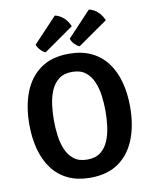

<svg xmlns="http://www.w3.org/2000/svg" viewBox="-99 -996 861 1083"><g transform="rotate(-10 331.0 -454.0)"><path d="M183 -342Q183 -299.5 188.5 -255.5Q194 -211.5 209.5 -174Q225 -136.5 254.2 -113.5Q283.5 -90.5 331 -90.5Q379 -90.5 408 -113.5Q437 -136.5 452.5 -174Q468 -211.5 473.5 -255.5Q479 -299.5 479 -342Q479 -384.5 473.5 -428.2Q468 -472 452.5 -509.2Q437 -546.5 408 -569.5Q379 -592.5 331 -592.5Q283.5 -592.5 254.2 -569.5Q225 -546.5 209.5 -509.2Q194 -472 188.5 -428.2Q183 -384.5 183 -342ZM42.5 -342Q42.5 -446 73.8 -526Q105 -606 169 -651.2Q233 -696.5 331 -696.5Q405 -696.5 459.2 -670.5Q513.5 -644.5 549.2 -597Q585 -549.5 602.5 -484.5Q620 -419.5 620 -342Q620 -237.5 588.5 -157.2Q557 -77 493 -31.8Q429 13.5 331 13.5Q257 13.5 202.8 -12.5Q148.5 -38.5 113 -86.2Q77.5 -134 60 -199Q42.5 -264 42.5 -342ZM486 -922.5Q517 -915 538.2 -893.8Q559.5 -872.5 569.5 -846.5L398.5 -727Q384.5 -733 370 -747.8Q355.5 -762.5 351.5 -779.5ZM291 -922.5Q322 -915 343.2 -893.8Q364.5 -872.5 374.5 -846.5L204 -727Q189 -733 175 -748.2Q161 -763.5 156 -779.5Z"/></g></svg>

Font: Signika Light SemiBold
Style: Regular
Weight: 600
Version: Version 2.003;gftools[0.9.32]